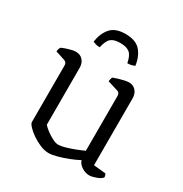

<svg xmlns="http://www.w3.org/2000/svg" viewBox="-165 -825 909 955"><g transform="rotate(30 289.5 -347.5)"><path d="M246 5Q223 5 197 -6Q171 -17 148.5 -32.5Q126 -48 112 -63.5Q98 -79 98 -87V-413Q98 -431 80 -436L28 -453Q29 -462 31.5 -469Q34 -476 37 -479Q52 -486 76 -493Q100 -500 113 -500Q139 -500 154 -483Q169 -466 169 -440V-113Q178 -102 196 -88.5Q214 -75 233.5 -65Q253 -55 268 -55Q282 -55 306.5 -62Q331 -69 357 -79Q383 -89 402 -98V-413Q402 -432 385 -436L327 -454Q329 -471 334 -479Q344 -483 360.5 -488Q377 -493 393 -496.5Q409 -500 418 -500Q443 -500 458 -483Q473 -466 473 -440V-56L542 -49Q548 -41 548 -29Q539 -17 515 -8.5Q491 0 478 0Q454 0 433 -14Q412 -28 407 -47Q385 -35 354.5 -23Q324 -11 294.5 -3Q265 5 246 5ZM283 -700Q342 -700 369.5 -669Q397 -638 404 -587Q398 -584 387.5 -581Q377 -578 363 -578Q355 -619 337 -633.5Q319 -648 283 -648Q247 -648 230 -633.5Q213 -619 204 -578Q191 -578 181 -581Q171 -584 164 -587Q171 -637 198 -668.5Q225 -700 283 -700Z"/></g></svg>

Font: Texturina ExtraLight
Style: Regular
Weight: 200
Designer: Guillermo Torres Carreño
Foundry: Omnibus-Type
Version: Version 1.002; ttfautohint (v1.8.3)